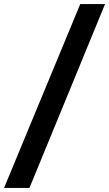

<svg xmlns="http://www.w3.org/2000/svg" viewBox="-20 -822 541 952"><path d="M0 110 378 -802H501L126 110Z"/></svg>

Font: Literata 18pt ExtraBold
Style: Italic
Weight: 800
Italic angle: -2°
Designer: Latin by Veronika Burian and Jose Scaglione. Greek by Irene Vlachou. Cyrillic by Vera Evstafieva
Foundry: TypeTogether
Version: Version 3.103;gftools[0.9.29]